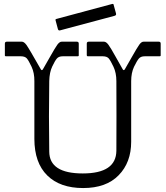

<svg xmlns="http://www.w3.org/2000/svg" viewBox="-20 -952 847 982"><path d="M714.8 -738.8H792Q801.8 -738.8 801.8 -729V-668.9Q801.8 -664.1 796.9 -664.1H720.2Q700.2 -664.1 690.4 -652.8Q680.7 -641.6 665.5 -610.4Q650.9 -579.1 650.9 -537.1V-227.1Q650.9 -121.1 586.9 -55.7Q523.4 9.8 405.3 9.8Q287.1 9.8 221.7 -54.7Q156.2 -119.1 155.8 -241.2V-537.1Q156.2 -579.1 141.6 -610.4Q127 -641.6 117.2 -653.3Q107.4 -664.1 86.9 -664.1H9.8Q4.9 -664.1 4.9 -668.9V-729Q4.9 -738.8 15.1 -738.8H91.8Q103 -738.8 115.2 -722.2Q127.4 -705.6 189 -597.2Q193.8 -589.4 199.2 -597.2Q210.4 -616.2 236.3 -662.1Q262.2 -708 273.4 -723.6Q285.2 -739.3 295.9 -738.8H373Q382.8 -738.8 382.8 -729V-668.9Q382.8 -664.1 377.9 -664.1H300.8Q280.8 -664.1 271 -652.8Q261.2 -641.6 247.1 -611.8Q232.9 -582 231.9 -537.1Q229 -356.9 231.9 -176.8Q232.4 -64.9 403.3 -64.9Q574.2 -64.9 575.2 -181.2Q576.2 -359.4 575.2 -537.1Q575.2 -579.1 560.5 -610.4Q545.9 -641.6 536.1 -653.3Q526.4 -664.1 505.9 -664.1H429.2Q424.3 -664.1 423.8 -668.9V-729Q423.8 -738.8 434.1 -738.8H511.2Q522.5 -739.3 534.2 -723.6Q545.9 -708 571.3 -662.1Q597.2 -616.2 607.9 -597.2Q612.8 -589.4 618.2 -597.2Q629.4 -616.2 655.3 -662.1Q681.2 -708 692.4 -723.6Q703.6 -739.3 714.8 -738.8ZM268.1 -855 555.2 -932.1Q561 -932.1 561 -928.2L573.2 -883.8Q576.2 -874 565.9 -871.1L288.1 -796.9Q278.3 -793.9 275.9 -804.2L264.2 -848.1Q262.2 -853 268.1 -855Z"/></svg>

Font: BrevierViennese-Regular
Style: Regular
Weight: 400
Designer: Johannes Lang & Ellmer Stefan
Foundry: Johannes Lang & Ellmer Stefan
Version: Version 1.001;PS 001.001;hotconv 1.0.70;makeotf.lib2.5.58329